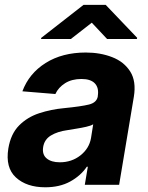

<svg xmlns="http://www.w3.org/2000/svg" viewBox="-20 -772 620 802"><path d="M169 10.3Q91.3 10.3 46.5 -30.7Q1.8 -71.7 14.9 -152.3Q25.2 -213.1 59.7 -247.9Q94.1 -282.7 143.6 -299Q193.2 -315.3 247.9 -320.3Q319.6 -327.4 351.7 -335.4Q383.9 -343.4 388.5 -369.3V-371.4Q393.8 -405.2 376.2 -423.7Q358.7 -442.1 320.3 -442.1Q279.8 -442.1 251.8 -424.4Q223.7 -406.6 211.3 -379.3L73.5 -390.6Q101.2 -465.2 170.6 -508.9Q240.1 -552.6 338.4 -552.6Q398.8 -552.6 448.3 -533.4Q497.9 -514.2 523.8 -473.5Q549.7 -432.9 539.1 -367.9L477.6 0H334.2L346.9 -75.6H342.7Q316.8 -37.6 273.1 -13.7Q229.4 10.3 169 10.3ZM229.8 -94.1Q279.5 -94.1 316.1 -123Q352.6 -152 360.1 -195L369.3 -252.8Q359.7 -246.8 340.2 -242.4Q320.7 -237.9 299.2 -234.6Q277.7 -231.2 261 -228.3Q220.2 -222.7 192.6 -206Q165.1 -189.3 160.2 -157.3Q155.5 -126.4 174.9 -110.3Q194.2 -94.1 229.8 -94.1ZM275.8 -609 363.4 -677.2 427.4 -609H551.7L553 -614L421.4 -751.8H329.1L152.5 -614L151.2 -609Z"/></svg>

Font: Inter UI
Style: Bold Italic
Weight: 700
Italic angle: 9.39999°
Designer: Rasmus Andersson
Foundry: rsms
Version: 3.2;8d6f07862